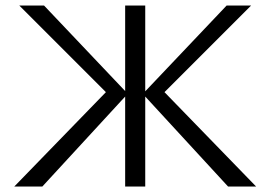

<svg xmlns="http://www.w3.org/2000/svg" viewBox="-20 -678 983 698"><path d="M508 -327V0H435V-327L134 0H32L365 -343L50 -658H140L435 -347V-658H508V-346L804 -658H893L578 -343L911 0H809Z"/></svg>

Font: LXGW Bright TC
Style: Regular
Weight: 400
Designer: Christian Thalmann (Catharsis Fonts)
Foundry: LXGW / Christian Thalmann (Catharsis Fonts) / Fontworks Inc.
Version: Version 5.501